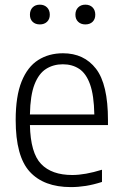

<svg xmlns="http://www.w3.org/2000/svg" viewBox="-20 -772 510 802"><path d="M276 9.5Q163 9.5 104.2 -54.8Q45.5 -119 45.5 -271Q45.5 -370 70.2 -431.5Q95 -493 139.5 -521.2Q184 -549.5 243 -549.5Q331 -549.5 381 -484.8Q431 -420 431 -270V-249.5H105Q107.5 -133 151.8 -87Q196 -41 282 -41Q335 -41 406 -63V-12Q370 -0.5 338.5 4.5Q307 9.5 276 9.5ZM242.5 -503.5Q203 -503.5 172.5 -484.2Q142 -465 124.2 -419.5Q106.5 -374 105 -294H374Q372.5 -374 356.2 -419.5Q340 -465 311 -484.2Q282 -503.5 242.5 -503.5ZM336.5 -670Q318 -670 306.5 -681Q295 -692 295 -710.5Q295 -729.5 306.5 -741Q318 -752.5 336.5 -752.5Q355.5 -752.5 366.8 -741Q378 -729.5 378 -710.5Q378 -692 366.8 -681Q355.5 -670 336.5 -670ZM146.5 -670Q127.5 -670 116.2 -681Q105 -692 105 -710.5Q105 -729.5 116.2 -741Q127.5 -752.5 146.5 -752.5Q165 -752.5 176.5 -741Q188 -729.5 188 -710.5Q188 -692 176.5 -681Q165 -670 146.5 -670Z"/></svg>

Font: Encode Sans SemiCondensed SemiCondensed Light
Style: Regular
Weight: 300
Width: 4
Designer: Multiple Designers
Foundry: Impallari Type
Version: Version 3.000; ttfautohint (v1.8.3) -l 8 -r 50 -G 200 -x 14 